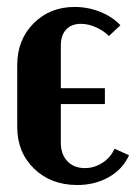

<svg xmlns="http://www.w3.org/2000/svg" viewBox="-20 -525 393 555"><path d="M29.8 -336.9Q29.8 -409.7 76.9 -457.3Q124 -504.9 195.8 -504.9Q233.9 -504.9 269 -491Q304.2 -477.1 328.1 -452.1L294.9 -420.9Q279.3 -436.5 257.1 -446.3Q234.9 -456.1 213.9 -456.1Q186.5 -456.1 171.1 -439.5Q155.8 -422.9 155.8 -393.1V-270H283.2V-224.1H155.8V-112.8Q155.8 -79.1 174.6 -59.1Q193.4 -39.1 225.1 -39.1Q252.9 -39.1 276.6 -54.7Q300.3 -70.3 311 -95.2L353 -76.2Q335 -36.1 294.9 -13.2Q254.9 9.8 203.1 9.8Q127.4 9.8 78.6 -37.4Q29.8 -84.5 29.8 -158.2Z"/></svg>

Font: Moniqa Black Paragraph
Style: Regular
Weight: 900
Designer: Rajesh Rajput
Foundry: Rajesh Rajput
Version: Version 1.000